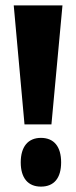

<svg xmlns="http://www.w3.org/2000/svg" viewBox="-20 -680 283 713"><path d="M71 -218H171L212 -660H31ZM132 13C181 13 207 -19 207 -77C207 -135 181 -168 132 -168C84 -168 57 -135 57 -77C57 -19 84 13 132 13Z"/></svg>

Font: Bricolage Grotesque 10pt Condensed ExtraBold
Style: Regular
Weight: 800
Width: 3
Designer: Mathieu Triay
Foundry: Atelier Triay
Version: Version 1.000;gftools[0.9.29]